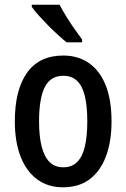

<svg xmlns="http://www.w3.org/2000/svg" viewBox="-20 -786 537 816"><path d="M454 -270Q454 -185 430.5 -122Q407 -59 361.5 -24.5Q316 10 247 10Q183 10 137 -24.5Q91 -59 67 -122Q43 -185 43 -270Q43 -404 95 -477Q147 -550 249 -550Q312 -550 358 -518Q404 -486 429 -424Q454 -362 454 -270ZM146 -270Q146 -207 157 -163.5Q168 -120 190.5 -97.5Q213 -75 249 -75Q285 -75 307.5 -97Q330 -119 340.5 -162.5Q351 -206 351 -270Q351 -335 340.5 -378Q330 -421 307.5 -442.5Q285 -464 249 -464Q195 -464 170.5 -416Q146 -368 146 -270ZM233 -766Q245 -743 262 -715.5Q279 -688 297 -662.5Q315 -637 329 -618V-606H263Q247 -619 226 -638Q205 -657 183.5 -679Q162 -701 144 -721Q126 -741 115 -757V-766Z"/></svg>

Font: Noto Sans Bengali Condensed Medium
Style: Regular
Weight: 500
Width: 3
Designer: Jelle Bosma - Monotype Design Team
Foundry: Monotype Imaging Inc.
Version: Version 2.003